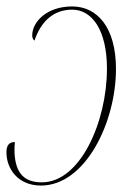

<svg xmlns="http://www.w3.org/2000/svg" viewBox="-21 -566 411 596"><path d="M203 -546C124 -546 79 -498 79 -456C79 -447 83 -442 86 -440C107 -502 147 -536 203 -536C265 -536 311 -472 311 -353C311 -188 228 0 109 0C57 0 27 -25 24 -93C24 -103 24 -114 25 -125C9 -125 -1 -117 -1 -93C-1 -43 34 10 106 10C244 10 339 -186 339 -352C339 -482 280 -546 203 -546Z"/></svg>

Font: Noto Serif Display Condensed Thin
Style: Italic
Weight: 100
Width: 3
Italic angle: -12°
Designer: Monotype Design Team
Foundry: Monotype Imaging Inc.
Version: Version 2.009